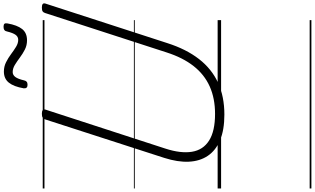

<svg xmlns="http://www.w3.org/2000/svg" viewBox="-376 -924 1823 1112"><g transform="rotate(-90 536.0 -368.5)"><path d="M428 19Q339 19 279.5 -6Q220 -31 189 -77Q158 -123 155 -187Q152 -251 177 -329L400 -1019Q404 -1029 410.5 -1033.5Q417 -1038 433 -1038Q447 -1038 453.5 -1033.5Q460 -1029 457 -1018L231 -323Q202 -234 212.5 -169Q223 -104 277.5 -69.5Q332 -35 432 -35Q522 -35 591 -66Q660 -97 709 -159.5Q758 -222 788 -316L1016 -1019Q1019 -1029 1025.5 -1033.5Q1032 -1038 1048 -1038Q1077 -1038 1071 -1018L842 -312Q807 -202 749.5 -128Q692 -54 612 -17.5Q532 19 428 19ZM600 -1121Q578 -1121 580 -1143Q590 -1201 613 -1229.5Q636 -1258 677 -1258Q706 -1258 731 -1245.5Q756 -1233 778 -1216.5Q800 -1200 820.5 -1187.5Q841 -1175 861 -1175Q879 -1175 890 -1190.5Q901 -1206 909 -1239Q912 -1260 936 -1260Q949 -1260 953.5 -1255Q958 -1250 956 -1238Q946 -1181 923.5 -1152.5Q901 -1124 858 -1124Q829 -1124 804.5 -1136.5Q780 -1149 758 -1165.5Q736 -1182 715.5 -1194.5Q695 -1207 674 -1207Q657 -1207 645.5 -1191.5Q634 -1176 626 -1141Q624 -1131 618 -1126Q612 -1121 600 -1121ZM0 513H975V523H0ZM0 -20H975V0H0ZM0 -505H975V-500H0ZM0 -1033H975V-1023H0Z"/></g></svg>

Font: Playwrite IN Guides
Style: Regular
Weight: 400
Designer: Veronika Burian, José Scaglione
Foundry: TypeTogether
Version: Version 1.003